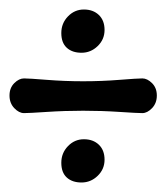

<svg xmlns="http://www.w3.org/2000/svg" viewBox="-78 -501 350 404"><path d="M93.5 -390Q74 -390 62.5 -400.5Q51 -411 51 -431.5Q51 -452 65 -466.5Q79 -481 98.5 -481Q118 -481 130 -469.5Q142 -458 142 -438Q142 -418 127.5 -404Q113 -390 93.5 -390ZM93.5 -117Q74 -117 62.5 -127.5Q51 -138 51 -158.5Q51 -179 65 -193.5Q79 -208 98.5 -208Q118 -208 130 -196.5Q142 -185 142 -165Q142 -145 127.5 -131Q113 -117 93.5 -117ZM20.5 -333Q58 -330 97 -330Q136 -330 173.5 -333Q211 -336 221.5 -336Q232 -336 242 -326Q252 -316 252 -300Q252 -284 242 -273.5Q232 -263 221.5 -263Q211 -263 173.5 -265.5Q136 -268 97 -268Q58 -268 20.5 -265.5Q-17 -263 -27.5 -263Q-38 -263 -48 -273.5Q-58 -284 -58 -300Q-58 -316 -48 -326Q-38 -336 -27.5 -336Q-17 -336 20.5 -333Z"/></svg>

Font: Macondo Swash Caps
Style: Regular
Weight: 400
Designer: John Vargas Beltran
Foundry: John Vargas Beltran
Version: Version 2.001